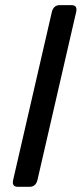

<svg xmlns="http://www.w3.org/2000/svg" viewBox="-20 -720 315 740"><path d="M48.8 0Q24.4 0 30.8 -26.9L179.7 -673.3Q186 -700.2 210.4 -700.2H255.4Q279.8 -700.2 273.4 -673.3L124.5 -26.9Q118.2 0 93.8 0Z"/></svg>

Font: Istok
Style: Italic
Weight: 500
Italic angle: -13°
Designer: Andrey V. Panov
Foundry: Andrey V. Panov
Version: Version 1.0.3